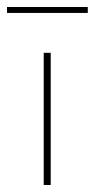

<svg xmlns="http://www.w3.org/2000/svg" viewBox="-31 -529 271 549"><path d="M114 -378V0H94V-378ZM220 -509V-492H-11V-509Z"/></svg>

Font: Josefin Sans Thin
Style: Regular
Weight: 250
Designer: Santiago Orozco
Foundry: Typemade
Version: Version 2.000